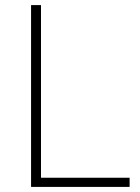

<svg xmlns="http://www.w3.org/2000/svg" viewBox="-20 -827 550 754"><path d="M102 -93V-807H141V-129H489V-93Z"/></svg>

Font: Noto Sans Kannada UI ExtraLight
Style: Regular
Weight: 200
Designer: Jelle Bosma - Monotype Design Team
Foundry: Monotype Imaging Inc.
Version: Version 2.005; ttfautohint (v1.8.4.7-5d5b)